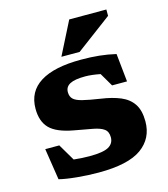

<svg xmlns="http://www.w3.org/2000/svg" viewBox="-111 -819 806 919"><g transform="rotate(-15 292.0 -360.0)"><path d="M321.5 -531.5Q371 -531.5 411.8 -527.2Q452.5 -523 493.5 -513.5L508 -374H434L395 -440.5Q351.5 -449 320.5 -449Q268 -449 244.5 -436.2Q221 -423.5 221 -397.5Q221 -375.5 233.8 -363Q246.5 -350.5 277.8 -342.8Q309 -335 365 -326.5Q421 -318.5 461 -301.8Q501 -285 522.2 -253Q543.5 -221 543.5 -166.5Q543.5 -82.5 477.5 -35Q411.5 12.5 265.5 12.5Q211.5 12.5 157.5 7.2Q103.5 2 70 -6.5L46 -162H115.5L164.5 -79Q204 -74.5 243 -74.5Q310.5 -74.5 337.2 -89.8Q364 -105 364 -136Q364 -164 346.2 -177Q328.5 -190 292.5 -196.8Q256.5 -203.5 201 -213.5Q118.5 -228.5 84.8 -263Q51 -297.5 51 -360.5Q51 -445.5 119.8 -488.5Q188.5 -531.5 321.5 -531.5ZM235 -569 317.5 -732H501.5V-700.5L325.5 -569Z"/></g></svg>

Font: Newsreader 6pt
Style: Bold
Weight: 700
Designer: Hugues Gentile
Foundry: Production Type
Version: Version 1.003; ttfautohint (v1.8.3)